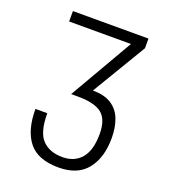

<svg xmlns="http://www.w3.org/2000/svg" viewBox="-137 -837 832 944"><g transform="rotate(20 279.5 -364.5)"><path d="M278 9.5Q169.5 9.5 121.5 -50.5Q73.5 -110.5 73.5 -220.5V-222.5H135.5V-220.5Q135.5 -123 173.2 -84Q211 -45 278.5 -45Q341 -45 376.8 -87Q412.5 -129 412.5 -214Q412.5 -290.5 374 -320.8Q335.5 -351 250 -351H213.5L405.5 -683H82V-737.5H477.5V-687L308 -404Q369.5 -404 406.2 -379.8Q443 -355.5 459 -313Q475 -270.5 475 -215.5Q475 -113 426.2 -51.8Q377.5 9.5 278 9.5Z"/></g></svg>

Font: Epilogue Light
Style: Regular
Weight: 300
Designer: Tyler Finck
Foundry: Etcetera Type Co
Version: Version 2.111; ttfautohint (v1.8.3)